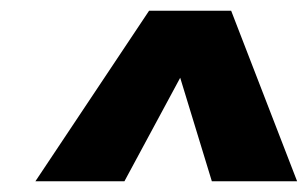

<svg xmlns="http://www.w3.org/2000/svg" viewBox="-20 -865 574 358"><path d="M534 -527H375L316 -720L212 -527H46L258 -845H411Z"/></svg>

Font: Fira Sans Condensed ExtraBold
Style: Italic
Weight: 800
Width: 3
Italic angle: -8°
Designer: bBox Type GmbH & Carrois Corporate GbR & Edenspiekermann AG
Foundry: bBox Type GmbH & Carrois Corporate GbR & Edenspiekermann AG
Version: Version 4.301